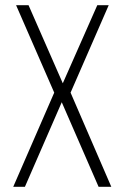

<svg xmlns="http://www.w3.org/2000/svg" viewBox="-20 -720 480 740"><path d="M218 -326 76 0H31L189 -363L42 -700H90L222 -399L355 -700H399L252 -363L409 0H360Z"/></svg>

Font: Bebas Neue Book
Style: Regular
Weight: 300
Designer: Ryoichi Tsunekawa
Foundry: Ryoichi Tsunekawa
Version: Version 1.003;PS 001.003;hotconv 1.0.88;makeotf.lib2.5.64775